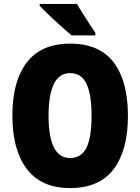

<svg xmlns="http://www.w3.org/2000/svg" viewBox="-20 -947 714 977"><path d="M631 -358Q631 -182 558 -86Q485 10 337 10Q191 10 117 -86.5Q43 -183 43 -359Q43 -534 116.5 -629.5Q190 -725 337 -725Q486 -725 558.5 -629.5Q631 -534 631 -358ZM227 -358Q227 -252 254 -197.5Q281 -143 337 -143Q395 -143 420.5 -196.5Q446 -250 446 -358Q446 -466 420 -520.5Q394 -575 337 -575Q281 -575 254 -519.5Q227 -464 227 -358ZM372 -927Q383 -907 401 -878.5Q419 -850 436.5 -823Q454 -796 465 -781V-767H344Q330 -779 307.5 -798.5Q285 -818 260.5 -841Q236 -864 215 -884Q194 -904 182 -917V-927Z"/></svg>

Font: Noto Sans Myanmar UI Condensed Black
Style: Regular
Weight: 900
Width: 3
Designer: Monotype Design Team
Foundry: Monotype Imaging Inc.
Version: Version 2.103; ttfautohint (v1.8.4.7-5d5b)